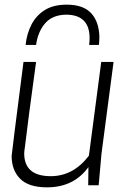

<svg xmlns="http://www.w3.org/2000/svg" viewBox="-20 -796 555 825"><path d="M182 9Q103 9 66.5 -28Q30 -65 30 -126Q30 -134 81 -530H135Q100 -275 87 -164Q86 -157 85 -150Q84 -143 84 -137Q84 -39 198 -39Q295 -39 362 -127L415 -530H468L416 -135L404 0H359L360 -78Q297 9 182 9ZM405 -603H363Q365 -619 365 -632Q365 -731 267 -733Q207 -733 175 -697Q143 -661 135 -603H90Q95 -651 115 -690Q135 -729 172 -752.5Q209 -776 267 -776Q337 -776 371 -740Q405 -704 407 -639Q407 -621 405 -603Z"/></svg>

Font: Tanohe Sans Light
Style: Italic
Weight: 300
Designer: Village Type and Design LLC & Cristiano Sobral
Foundry: Cooper Hewitt Smithsonian Design Museum
Version: Version 1.00;September 29, 2021;FontCreator 13.0.0.2655 64-b